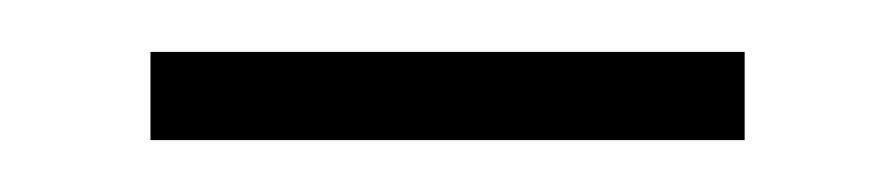

<svg xmlns="http://www.w3.org/2000/svg" viewBox="-20 -382 345 74"><path d="M38 -328V-362H267V-328Z"/></svg>

Font: Noto Sans Telugu UI ExtraCondensed ExtraLight
Style: Regular
Weight: 200
Width: 2
Designer: Jelle Bosma - Monotype Design Team
Foundry: Monotype Imaging Inc.
Version: Version 2.005